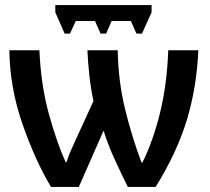

<svg xmlns="http://www.w3.org/2000/svg" viewBox="-20 -740 831 760"><path d="M765 -541H646Q641 -405 613.5 -293.5Q586 -182 544 -97H540Q502 -198 475 -308.5Q448 -419 446 -541H326Q328 -492 334 -439Q340 -386 350 -340L289 -207Q277 -180 264 -152Q251 -124 243 -98H240Q206 -172 174 -287Q142 -402 136 -541H17Q19 -391 70 -246Q121 -101 182 0H292L390 -223Q407 -168 434 -109Q461 -50 486 0H596Q681 -137 720 -266.5Q759 -396 765 -541ZM580 -720V-691L542 -607H520L498 -657H422L400 -607H378L356 -657H280L257 -607H236L199 -691V-720Z"/></svg>

Font: Noto Sans Display Medium
Style: Regular
Weight: 500
Designer: Monotype Design Team
Foundry: Monotype Imaging Inc.
Version: Version 1.900